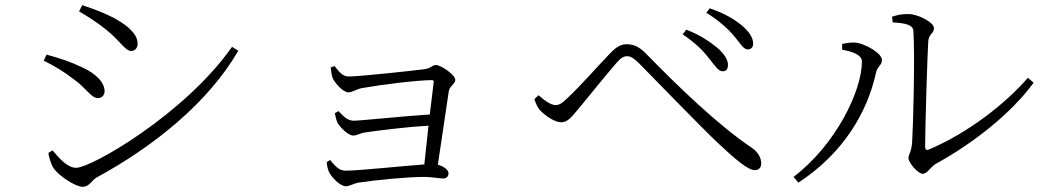

<svg xmlns="http://www.w3.org/2000/svg" viewBox="-20 -728 4020 738"><path d="M284 -684C311 -669 355 -641 388 -614C441 -572 461 -532 484 -532C500 -532 509 -545 509 -560C509 -589 486 -622 418 -659C379 -679 334 -696 296 -708ZM872 -548C690 -289 331 -83 273 -83C241 -83 211 -115 182 -150L166 -140C167 -128 176 -95 187 -80C207 -52 269 -10 298 -10C323 -10 332 -34 350 -45C571 -165 780 -333 896 -533ZM148 -495C192 -473 226 -452 263 -424C315 -386 330 -351 357 -351C372 -351 382 -363 382 -377C382 -410 351 -445 292 -471C249 -491 211 -504 159 -518Z M1249 -113 1236 -105C1236 -92 1241 -75 1245 -66C1253 -49 1286 -12 1310 -12C1322 -12 1341 -23 1357 -26C1424 -36 1545 -48 1611 -48C1639 -48 1669 -42 1684 -42C1695 -42 1704 -49 1704 -62C1704 -75 1685 -89 1663 -95L1705 -377C1709 -399 1730 -405 1730 -421C1730 -440 1676 -478 1655 -478C1641 -478 1637 -465 1611 -462C1565 -456 1363 -434 1319 -434C1295 -434 1280 -457 1266 -474L1251 -469C1252 -459 1254 -442 1258 -430C1264 -412 1298 -373 1319 -373C1333 -373 1351 -385 1369 -389C1441 -402 1584 -420 1640 -420C1645 -420 1648 -418 1647 -412L1632 -288C1536 -282 1365 -264 1339 -264C1314 -264 1297 -285 1281 -301L1267 -293C1269 -282 1273 -264 1278 -255C1288 -238 1318 -207 1338 -207C1352 -207 1363 -216 1384 -219C1447 -228 1543 -240 1627 -245L1611 -96C1527 -90 1360 -72 1308 -72C1280 -72 1265 -95 1249 -113Z M2705 -504C2728 -476 2741 -454 2757 -454C2769 -454 2777 -460 2778 -475C2780 -496 2765 -521 2735 -546C2710 -566 2673 -593 2618 -614L2604 -596C2655 -561 2681 -535 2705 -504ZM2803 -588C2827 -559 2838 -538 2854 -538C2867 -538 2875 -547 2875 -560C2875 -584 2858 -609 2827 -634C2803 -653 2765 -677 2708 -696L2695 -679C2742 -650 2778 -618 2803 -588ZM2034 -347C2040 -330 2046 -314 2057 -303C2077 -282 2113 -258 2137 -258C2163 -258 2177 -279 2203 -309C2240 -354 2321 -454 2352 -489C2368 -507 2380 -512 2390 -512C2404 -512 2415 -505 2434 -487C2514 -406 2678 -236 2742 -176C2806 -116 2855 -74 2881 -74C2897 -74 2906 -84 2906 -100C2906 -122 2892 -145 2871 -159C2741 -246 2586 -396 2463 -522C2435 -551 2412 -558 2388 -558C2364 -558 2345 -544 2325 -523C2291 -488 2206 -392 2161 -351C2143 -333 2130 -324 2116 -324C2098 -324 2075 -340 2050 -362Z M3409 -664 3411 -642C3463 -639 3490 -632 3491 -608C3497 -512 3490 -239 3486 -181C3483 -141 3472 -137 3472 -120C3472 -103 3508 -60 3527 -60C3545 -60 3556 -87 3580 -100C3720 -177 3866 -291 3953 -410L3931 -429C3842 -327 3702 -218 3550 -153C3542 -150 3536 -152 3536 -165C3536 -241 3545 -527 3548 -570C3551 -599 3570 -599 3570 -620C3570 -642 3509 -674 3471 -674C3450 -674 3434 -672 3409 -664ZM3217 -537C3239 -533 3293 -522 3293 -492C3293 -377 3191 -170 3030 -48L3049 -26C3224 -141 3314 -298 3347 -448C3352 -473 3370 -477 3370 -497C3370 -525 3303 -560 3271 -564C3251 -566 3230 -562 3217 -559Z"/></svg>

Font: Noto Serif KR Light
Style: Regular
Weight: 300
Designer: Ryoko NISHIZUKA 西塚涼子 (kana & ideographs); Frank Grießhammer (Latin, Greek & Cyrillic); Wenlong ZHANG 张文龙 (bopomofo); San
Foundry: Adobe
Version: Version 2.001;hotconv 1.1.0;makeotfexe 2.6.0